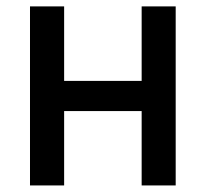

<svg xmlns="http://www.w3.org/2000/svg" viewBox="-20 -565 626 585"><path d="M175.4 -545.5V-318.5H411.6V-545.5H515.3V0H411.6V-226.6H175.4V0H71.4V-545.5Z"/></svg>

Font: Inter UI Medium
Style: Regular
Weight: 500
Designer: Rasmus Andersson
Foundry: rsms
Version: 3.2;8d6f07862